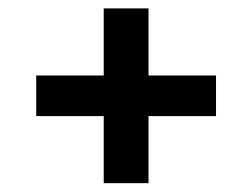

<svg xmlns="http://www.w3.org/2000/svg" viewBox="-20 -464 591 450"><path d="M486.3 -191.9H328.1V-34.7H223.1V-191.9H64.9V-287.1H223.1V-444.3H328.1V-287.1H486.3Z"/></svg>

Font: Kumbh Sans SemiBold
Style: Regular
Weight: 600
Version: Version 1.005